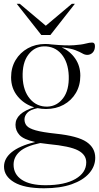

<svg xmlns="http://www.w3.org/2000/svg" viewBox="-20 -752 518 1004"><path d="M220.5 -182Q198 -182 176.5 -186.5Q137.5 -178.5 122.8 -162.2Q108 -146 108 -127.5Q108 -108 119.8 -94.2Q131.5 -80.5 166.5 -70.5Q201.5 -60.5 272 -53Q386.5 -41 432.2 -10Q478 21 478 73Q478 118 446.2 154.2Q414.5 190.5 354.8 211.5Q295 232.5 210.5 232.5Q107 232.5 54 201Q1 169.5 1 119.5Q1 76.5 41 43.8Q81 11 163.5 -9.5Q103 -23 82 -46Q61 -69 61 -99.5Q61 -161 159 -191Q106 -207 72 -248.5Q38 -290 38 -347.5Q38 -398.5 61.5 -437.8Q85 -477 125.5 -499.5Q166 -522 216.5 -522Q234.5 -522 251 -519.5Q326 -512.5 366.8 -515.5Q407.5 -518.5 427.8 -524Q448 -529.5 461.5 -529.5Q476.5 -529.5 476.5 -511Q476.5 -489.5 464.8 -477.2Q453 -465 436.5 -465Q423.5 -465 411 -472.5Q398.5 -480 374.5 -489.5Q350.5 -499 302.5 -504.5Q346.5 -484.5 373.2 -446Q400 -407.5 400 -356Q400 -305.5 376.8 -266Q353.5 -226.5 312.8 -204.2Q272 -182 220.5 -182ZM228.5 -194.5Q278 -196.5 310 -238.5Q342 -280.5 339.5 -356Q336.5 -428 301 -469.5Q265.5 -511 208.5 -509.5Q160 -508 128 -465.8Q96 -423.5 98.5 -348Q101 -277 136.8 -235Q172.5 -193 228.5 -194.5ZM51 109Q51 159.5 94 188Q137 216.5 218 216.5Q318 216.5 374.5 183.8Q431 151 431 97Q431 57 388.2 34.5Q345.5 12 233.5 1.5Q210 -1 190.5 -4Q114.5 12 82.8 40.8Q51 69.5 51 109ZM371.5 -732 243.5 -569H196L67.5 -732H83.5L219.5 -617.5L355.5 -732Z"/></svg>

Font: Newsreader Display Light
Style: Regular
Weight: 300
Designer: Hugues Gentile
Foundry: Production Type
Version: Version 1.001